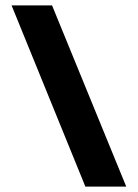

<svg xmlns="http://www.w3.org/2000/svg" viewBox="-20 -694 512 714"><path d="M297.5 0H449.5L173.5 -674H23Z"/></svg>

Font: Anybody Thin
Style: Bold
Weight: 700
Version: Version 1.113;gftools[0.9.25]